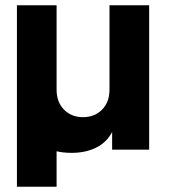

<svg xmlns="http://www.w3.org/2000/svg" viewBox="-20 -566 639 726"><path d="M44 140H194V6Q220 12 251 12Q303 12 343 -7.5Q383 -27 404 -67V0H544V-546H394V-227Q394 -180 366 -151.5Q338 -123 294 -123Q250 -123 222 -151.5Q194 -180 194 -227V-546H44Z"/></svg>

Font: Plus Jakarta Sans ExtraBold
Style: Regular
Weight: 800
Designer: Gumpita Rahayu
Foundry: Tokotype
Version: Version 2.004; ttfautohint (v1.8.3)